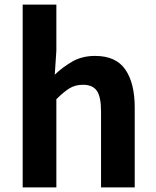

<svg xmlns="http://www.w3.org/2000/svg" viewBox="-20 -818 680 838"><path d="M79 0V-798H226V-597L219 -492Q252 -524 295 -549Q338 -574 395 -574Q486 -574 527 -514.5Q568 -455 568 -349V0H421V-331Q421 -396 402.5 -422Q384 -448 342 -448Q308 -448 282.5 -432Q257 -416 226 -385V0Z"/></svg>

Font: Noto Sans KR Thin
Style: Bold
Weight: 700
Version: Version 2.004-H2;hotconv 1.0.118;makeotfexe 2.5.65603